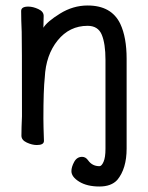

<svg xmlns="http://www.w3.org/2000/svg" viewBox="-20 -511 540 699"><path d="M342 168Q297 168 268.5 150.5Q240 133 240 112Q240 97 250 78.5Q260 60 279 60Q292 60 301 73Q316 94 342 94Q350 94 357 78Q364 62 364 31V-293Q364 -352 350.5 -384.5Q337 -417 299 -417Q233 -417 190 -364Q147 -311 143 -229Q138 -184 138 -79Q138 -56 140 2Q140 17 114 17Q97 17 77.5 8Q58 -1 58 -17Q58 -44 60 -88Q60 -375 59 -395Q57 -439 57 -471Q57 -487 83 -487Q100 -487 119.5 -478Q139 -469 139 -453L138 -410Q151 -432 198.5 -461.5Q246 -491 299 -491Q386 -491 418 -424Q441 -375 441 -297V30Q441 103 407 144Q385 168 342 168Z"/></svg>

Font: LXGW WenKai Mono TC
Style: Bold
Weight: 700
Designer: LXGW / Fontworks Inc.
Foundry: LXGW / Fontworks Inc.
Version: Version 1.330